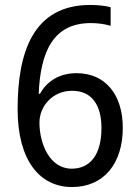

<svg xmlns="http://www.w3.org/2000/svg" viewBox="-20 -744 560 774"><path d="M51 -304C51 -95 142 10 270 10C399 10 475 -85 475 -229C475 -362 405 -449 289 -449C216 -449 168 -414 141 -366H136C143 -533 193 -651 346 -651C374 -651 403 -647 426 -640V-715C405 -721 372 -724 344 -724C112 -724 51 -531 51 -304ZM269 -64C180 -64 139 -165 139 -250C139 -313 189 -378 271 -378C349 -378 389 -322 389 -228C389 -117 341 -64 269 -64Z"/></svg>

Font: Noto Sans Armenian SemiCondensed
Style: Regular
Weight: 400
Width: 4
Designer: Monotype Design Team
Foundry: Monotype Imaging Inc.
Version: Version 2.008